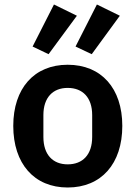

<svg xmlns="http://www.w3.org/2000/svg" viewBox="-20 -822 603 854"><path d="M322 -752 220 -802 125 -615 196 -581ZM513 -752 411 -802 316 -615 388 -581ZM281 12C431 12 524 -94 524 -262C524 -429 431 -534 281 -534C132 -534 39 -429 39 -262C39 -94 132 12 281 12ZM281 -91C215 -91 173 -134 173 -213V-310C173 -388 215 -431 281 -431C348 -431 390 -388 390 -310V-213C390 -134 348 -91 281 -91Z"/></svg>

Font: Braiins Sans SemiBold
Style: Regular
Weight: 600
Designer: Mike Abbink, Paul van der Laan, Pieter van Rosmalen, Jiri Chlebus, Lubos Buracinsky
Foundry: Bold Monday, Sudetype
Version: Version 1.000;hotconv 1.0.109;makeotfexe 2.5.65596